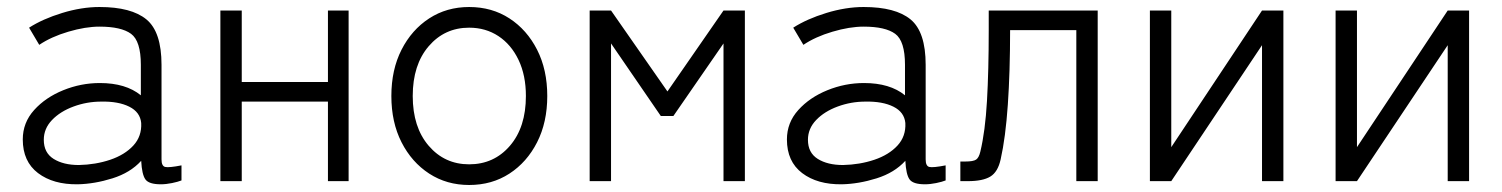

<svg xmlns="http://www.w3.org/2000/svg" viewBox="-20 -517 4288 548"><path d="M202 9Q132 10 88.5 -23Q45 -56 45 -119Q45 -167 77.5 -203Q110 -239 160.5 -259.5Q211 -280 265 -280Q339 -280 382 -245V-332Q382 -400 354 -420.5Q326 -441 264 -441Q224 -441 175 -426.5Q126 -412 92 -389L63 -438Q102 -463 157.5 -480Q213 -497 264 -497Q355 -497 398 -461.5Q441 -426 441 -332V-62Q441 -43 451.5 -40.5Q462 -38 498 -45V-2Q488 2 471 5.5Q454 9 439 9Q405 9 395 -5Q385 -19 383 -58Q352 -24 301 -8Q250 8 202 9ZM205 -46Q253 -47 294.5 -61Q336 -75 360.5 -101.5Q385 -128 383 -166Q380 -197 349 -212.5Q318 -228 269 -227Q228 -227 190 -213Q152 -199 128.5 -174.5Q105 -150 105 -118Q105 -81 133 -63.5Q161 -46 205 -46Z M609 0V-487H670V-283H916V-487H975V0H916V-227H670V0Z M1319 11Q1255 11 1205 -21.5Q1155 -54 1126 -111Q1097 -168 1097 -243Q1097 -318 1126 -375Q1155 -432 1205 -464.5Q1255 -497 1319 -497Q1384 -497 1434 -464.5Q1484 -432 1513 -375Q1542 -318 1542 -243Q1542 -168 1513 -111Q1484 -54 1434 -21.5Q1384 11 1319 11ZM1319 -48Q1390 -48 1435.5 -101Q1481 -154 1481 -243Q1481 -302 1460 -346Q1439 -390 1402.5 -414Q1366 -438 1319 -438Q1249 -438 1203.5 -385Q1158 -332 1158 -243Q1158 -154 1203.5 -101Q1249 -48 1319 -48Z M1663 0V-487H1724L1885 -256L2045 -487H2106V0H2045V-393L1902 -186H1866L1724 -393V0Z M2383 9Q2313 10 2269.5 -23Q2226 -56 2226 -119Q2226 -167 2258.5 -203Q2291 -239 2341.5 -259.5Q2392 -280 2446 -280Q2520 -280 2563 -245V-332Q2563 -400 2535 -420.5Q2507 -441 2445 -441Q2405 -441 2356 -426.5Q2307 -412 2273 -389L2244 -438Q2283 -463 2338.5 -480Q2394 -497 2445 -497Q2536 -497 2579 -461.5Q2622 -426 2622 -332V-62Q2622 -43 2632.5 -40.5Q2643 -38 2679 -45V-2Q2669 2 2652 5.5Q2635 9 2620 9Q2586 9 2576 -5Q2566 -19 2564 -58Q2533 -24 2482 -8Q2431 8 2383 9ZM2386 -46Q2434 -47 2475.5 -61Q2517 -75 2541.5 -101.5Q2566 -128 2564 -166Q2561 -197 2530 -212.5Q2499 -228 2450 -227Q2409 -227 2371 -213Q2333 -199 2309.5 -174.5Q2286 -150 2286 -118Q2286 -81 2314 -63.5Q2342 -46 2386 -46Z M2721 0V-56H2735Q2758 -56 2766 -61.5Q2774 -67 2778 -84Q2792 -142 2797 -229Q2802 -316 2802 -431V-487H3113V0H3052V-431H2863Q2863 -312 2856.5 -218Q2850 -124 2836 -62Q2828 -26 2806.5 -13Q2785 0 2743 0Z M3262 0V-487H3323V-97L3582 -487H3643V0H3582V-388L3323 0Z M3792 0V-487H3853V-97L4112 -487H4173V0H4112V-388L3853 0Z"/></svg>

Font: Zen Kaku Gothic New
Style: Regular
Weight: 400
Designer: Yoshimichi Ohira
Foundry: Positype
Version: Version 1.001